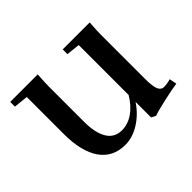

<svg xmlns="http://www.w3.org/2000/svg" viewBox="-104 -564 730 730"><g transform="rotate(-45 261.5 -199.0)"><path d="M209 11.2Q142.6 11.2 107.4 -39.3Q72.3 -89.8 72.3 -184.1V-382.8L14.6 -388.7V-414.1H162.6Q159.7 -373 159.7 -349.1V-161.6Q159.7 -103 179.2 -70.3Q198.7 -37.6 238.3 -37.1Q271 -37.1 300 -56.9Q329.1 -76.7 351.6 -114.3V-382.8L296.9 -388.7V-414.1H441.9Q439 -373 439 -349.1V-113.8Q439 -71.3 446.5 -55.9Q454.1 -40.5 467.8 -40.5Q485.4 -40.5 504.4 -46.4L510.3 -16.6Q482.4 -12.7 433.8 -1.7Q385.3 9.3 369.6 15.6L351.6 6.3V-77.1Q324.7 -36.6 286.4 -12.7Q248 11.2 209 11.2Z"/></g></svg>

Font: Elstob 18pt Medium
Style: Regular
Weight: 500
Designer: Peter S. Baker
Version: Version 1.015